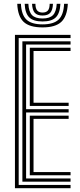

<svg xmlns="http://www.w3.org/2000/svg" viewBox="-20 -982 416 1002"><path d="M58 0V-800H348.2V-783.2H77.5V-16.8H348.2V0ZM135.5 -67.2V-378.5H338.2V-361.5H155V-84.2H348.2V-67.2ZM96.8 -33.8V-766.2H348.2V-749.5H116.2V-412H338.2V-395.2H116.2V-50.5H348.2V-33.8ZM135.5 -429V-732.8H348.2V-715.8H155V-445.8H338.2V-429ZM202 -839Q134 -839 103.4 -867.8Q72.8 -896.5 70 -962.2H89.2Q91.8 -904.8 118 -879.8Q144.2 -854.8 202 -854.8Q259.5 -854.8 285.8 -879.8Q312 -904.8 314.5 -962.2H334Q330.5 -896.5 299.9 -867.8Q269.2 -839 202 -839ZM202 -870Q154 -870 132.4 -891.5Q110.8 -913 108.8 -962.2H128Q129.8 -921.5 146.9 -903.5Q164 -885.5 202 -885.5Q239.8 -885.5 256.9 -903.5Q274 -921.5 276 -962.2H295.2Q293 -913 271.4 -891.5Q249.8 -870 202 -870ZM202 -901Q174.2 -901 161.5 -915.2Q148.8 -929.5 147.2 -962.2H164.8Q165 -937.8 174.2 -927.1Q183.5 -916.5 202 -916.5Q220.8 -916.5 229.9 -927.1Q239 -937.8 239.2 -962.2H256.5Q255 -929.5 242.4 -915.2Q229.8 -901 202 -901Z"/></svg>

Font: Big Shoulders Inline Text Thin SemiBold
Style: Regular
Weight: 600
Version: Version 2.002